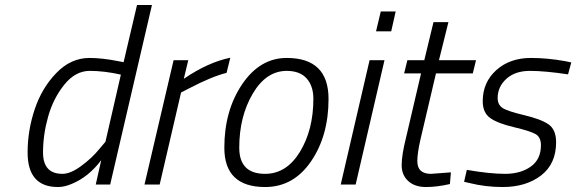

<svg xmlns="http://www.w3.org/2000/svg" viewBox="-20 -742 2317 772"><path d="M213 10C230.3 10 248.3 6 267 -2C313 -20.7 353 -52.7 387 -98L365 0H423L591 -722H531L477 -492L456 -496C412 -504.7 373.3 -509 340 -509C290 -509 245.5 -488.8 206.5 -448.5C167.5 -408.2 138.5 -359.5 119.5 -302.5C100.5 -245.5 91 -187.7 91 -129C91 -36.3 131.7 10 213 10ZM466 -442 404 -172 377 -140C359 -118 335.7 -96.3 307 -75C278.3 -53.7 253 -43 231 -43C179 -43 153 -71.7 153 -129C153 -176.3 159.8 -224.3 173.5 -273C187.2 -321.7 208.8 -364.5 238.5 -401.5C268.2 -438.5 302.3 -457 341 -457C379.7 -457 421.3 -452 466 -442Z M561 0H622L708 -370L739 -386C801.7 -418.7 852.3 -439.7 891 -449L906 -510C845.3 -497.3 783 -469 719 -425L737 -500H678Z M1133 -509C1061 -509 1001.2 -473.7 953.5 -403C905.8 -332.3 882 -247.3 882 -148C882 -42.7 936.7 10 1046 10C1122 10 1183.5 -24.3 1230.5 -93C1277.5 -161.7 1301 -245.3 1301 -344C1301 -454 1245 -509 1133 -509ZM1046 -43C976.7 -43 942 -78 942 -148C942 -231.3 960 -303.7 996 -365C1032 -426.3 1077.7 -457 1133 -457C1168.3 -457 1195 -446.8 1213 -426.5C1231 -406.2 1240 -379 1240 -345C1240 -261.7 1222 -190.5 1186 -131.5C1150 -72.5 1103.3 -43 1046 -43Z M1350 0H1410L1526 -500H1466ZM1492 -616H1553L1571 -696H1511Z M1658 -94C1658 -116 1662.3 -145.7 1671 -183L1733 -447H1881L1894 -500H1745L1783 -653H1723L1686 -500H1618L1605 -447H1673L1612 -186C1600.7 -140.7 1595 -104.7 1595 -78C1595 -51.3 1603.8 -30 1621.5 -14C1639.2 2 1662.8 10 1692.5 10C1722.2 10 1754.3 6 1789 -2L1793 -49L1713 -43C1676.3 -43 1658 -60 1658 -94Z M2264 -443 2277 -491 2253 -496C2205 -504.7 2159 -509 2115 -509C2058.3 -509 2011.8 -492.7 1975.5 -460C1939.2 -427.3 1921 -385.7 1921 -335C1921 -304.3 1931 -281.8 1951 -267.5C1971 -253.2 2003 -240.8 2047 -230.5C2091 -220.2 2120 -210.8 2134 -202.5C2148 -194.2 2155 -179.3 2155 -158C2155 -120 2141.3 -91.3 2114 -72C2086.7 -52.7 2052.3 -43 2011 -43C1969.7 -43 1918.3 -48.3 1857 -59L1846 -11L1868 -6C1910.7 4.7 1955 10 2001 10C2063.7 10 2115.2 -5.5 2155.5 -36.5C2195.8 -67.5 2216 -112 2216 -170C2216 -204 2205.8 -228 2185.5 -242C2165.2 -256 2132.5 -268.3 2087.5 -279C2042.5 -289.7 2013.5 -299.3 2000.5 -308C1987.5 -316.7 1981 -330 1981 -348C1981 -378 1992.7 -403.7 2016 -425C2039.3 -446.3 2071 -457 2111 -457C2151 -457 2202 -452.3 2264 -443Z"/></svg>

Font: Titillium Web
Style: Light Italic
Weight: 300
Italic angle: -13°
Version: Version 1.001;PS 57.000;hotconv 1.0.70;makeotf.lib2.5.55311